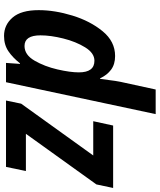

<svg xmlns="http://www.w3.org/2000/svg" viewBox="62 -862 810 975"><g transform="rotate(90 467.5 -375.0)"><path d="M828 0 849 -101H660L917 -459L935 -544H618L596 -443H770L507 -77L491 0ZM160 -175Q160 -227 176 -291Q192 -355 221 -402Q250 -449 289 -449Q348 -449 348 -370Q348 -326 333 -261Q318 -196 288.5 -145Q259 -94 214 -94Q160 -94 160 -175ZM302 -71H305L300 0H398L560 -760H435L396 -581Q391 -556 387.5 -526Q384 -496 381 -478H378Q362 -513 334.5 -533.5Q307 -554 265 -554Q191 -554 139 -490.5Q87 -427 59.5 -337Q32 -247 32 -166Q32 -77 69.5 -33.5Q107 10 163 10Q208 10 240.5 -12Q273 -34 302 -71Z"/></g></svg>

Font: Noto Sans UI SemiCondensed
Style: Bold Italic
Weight: 700
Width: 4
Designer: Monotype Design Team
Foundry: Monotype Imaging Inc.
Version: 1.001